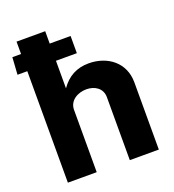

<svg xmlns="http://www.w3.org/2000/svg" viewBox="-138 -869 883 976"><g transform="rotate(-20 303.5 -381.5)"><path d="M218 0V-337C218 -388 266 -414 312 -414C357 -414 397 -389 397 -341V0H554V-364C554 -471 470 -534 368 -534C303 -534 254 -507 217 -454V-603H330V-696H217V-763H62V-696H15L9 -603H62V0Z"/></g></svg>

Font: Cheyenne Sans
Style: Bold
Weight: 700
Designer: The Public Sans project authors (U.S. Web Design System), Libre Franklin designed by Pablo Impallari and Rodrigo Fuenzal
Foundry: The Cheyenne Sans Project Authors
Version: Version 2.007